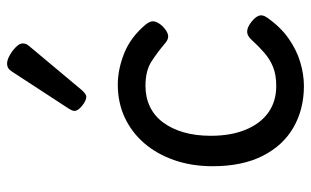

<svg xmlns="http://www.w3.org/2000/svg" viewBox="-192 -688 898 555"><g transform="rotate(-90 257.5 -410.0)"><path d="M287 19Q220 19 167.5 -11Q115 -41 85 -100Q55 -159 55 -245Q55 -305 72.5 -355.5Q90 -406 121.5 -442.5Q153 -479 196 -499Q239 -519 291 -519Q335 -519 381.5 -500.5Q428 -482 465 -438Q476 -424 473.5 -413Q471 -402 460 -390Q447 -377 435.5 -374Q424 -371 412 -381Q385 -404 358 -421.5Q331 -439 287 -439Q254 -439 227 -426Q200 -413 181.5 -388Q163 -363 153 -328.5Q143 -294 143 -250Q143 -192 160.5 -149.5Q178 -107 210 -84Q242 -61 287 -61Q319 -61 341.5 -70Q364 -79 383 -95.5Q402 -112 423 -135Q434 -146 446 -145Q458 -144 472 -133Q486 -122 490 -111.5Q494 -101 485 -88Q458 -49 424.5 -25.5Q391 -2 355.5 8.5Q320 19 287 19ZM256 -610Q245 -610 230 -622Q215 -634 215 -644Q215 -647 216 -650Q217 -653 221 -660L328 -824Q333 -832 338.5 -835.5Q344 -839 352 -839Q362 -839 375.5 -831.5Q389 -824 399.5 -813.5Q410 -803 410 -794Q410 -787 407.5 -782.5Q405 -778 398 -770L275 -623Q263 -610 256 -610Z"/></g></svg>

Font: Playwrite CL
Style: Regular
Weight: 400
Designer: Veronika Burian, José Scaglione
Foundry: TypeTogether
Version: Version 1.002